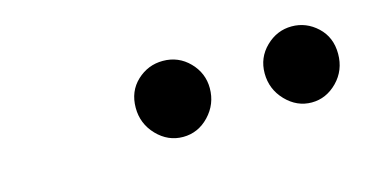

<svg xmlns="http://www.w3.org/2000/svg" viewBox="-32 -897 589 307"><g transform="rotate(-15 262.5 -744.0)"><path d="M457 -680.7Q432.6 -680.7 414.3 -699.7Q396 -718.8 396 -745.1Q396 -771 414.3 -788.8Q432.6 -806.6 457 -806.6Q481 -806.6 499.3 -789.6Q517.6 -772.5 517.6 -745.1Q517.6 -717.8 499.3 -699.2Q481 -680.7 457 -680.7ZM305.2 -745.1Q305.2 -718.8 287.1 -699.7Q269 -680.7 244.1 -680.7Q219.2 -680.7 200.9 -699.7Q182.6 -718.8 182.6 -745.1Q182.6 -772.5 200.9 -789.6Q219.2 -806.6 243.7 -806.6Q269.5 -806.6 287.4 -788.3Q305.2 -770 305.2 -745.1Z"/></g></svg>

Font: Anka/Coder Condensed
Style: Italic
Weight: 400
Width: 4
Italic angle: -12°
Monospace: yes
Version: Version 001.100